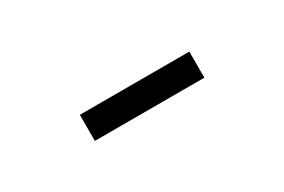

<svg xmlns="http://www.w3.org/2000/svg" viewBox="-3 -936 620 419"><g transform="rotate(-30 307.5 -726.0)"><path d="M445.1 -759V-693.3H169.2V-759Z"/></g></svg>

Font: Fira Code
Style: Regular
Weight: 400
Designer: Carrois Corporate, Edenspiekermann AG, Nikita Prokopov
Foundry: Carrois Corporate, Edenspiekermann AG, Nikita Prokopov
Version: Version 5.002